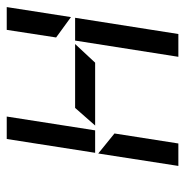

<svg xmlns="http://www.w3.org/2000/svg" viewBox="-10 -556 537 556"><g transform="rotate(-90 258.0 -277.5)"><path d="M56 -29H121L150 -214L92 -261ZM159 -270 199 -526H134L94 -270ZM355 -270 409 -328H224L173 -270ZM372 -29H438L485 -328H419ZM516 -526H450L428 -383L487 -340Z"/></g></svg>

Font: Charger Static
Style: 2Obl
Weight: 1000
Designer: Jasper
Foundry: KineticPlasma Fonts/Cannot Into Space Fonts
Version: Version 1.1